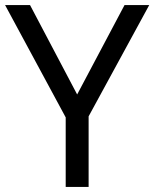

<svg xmlns="http://www.w3.org/2000/svg" viewBox="-20 -734 606 754"><path d="M283 -363 469 -714H566L328 -277V0H238V-273L0 -714H98Z"/></svg>

Font: hexsinhala15
Style: Book
Weight: 400
Designer: Jelle Bosma - Monotype Design Team
Foundry: Monotype Imaging Inc.
Version: Version 2.003